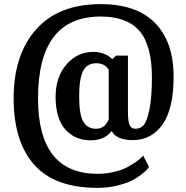

<svg xmlns="http://www.w3.org/2000/svg" viewBox="-20 -660 902 929"><path d="M452 249Q245 249 145.5 137Q46 25 46 -184Q46 -395 154.5 -517.5Q263 -640 467 -640Q641 -640 730.5 -548.5Q820 -457 820 -289Q820 -134 766.5 -58Q713 18 622 18Q544 18 520 -26Q486 19 419 19Q342 19 295.5 -34.5Q249 -88 249 -192Q249 -287 301.5 -348Q354 -409 433 -409Q485 -409 524 -374L542 -391H599V-120Q599 -73 607 -55Q615 -37 635 -37Q659 -37 675 -54.5Q691 -72 703 -130Q715 -188 715 -286Q715 -440 655 -510Q595 -580 467 -580Q164 -580 164 -184Q164 181 452 181Q493 181 531 172Q569 163 593.5 150Q618 137 637 124Q656 111 664 102L673 93L701 148Q698 152 692.5 159Q687 166 665 183.5Q643 201 617 214Q591 227 546.5 238Q502 249 452 249ZM445 -37Q487 -37 506 -82V-323Q487 -354 446 -354Q401 -354 382 -316.5Q363 -279 363 -192Q363 -108 382.5 -72.5Q402 -37 445 -37Z"/></svg>

Font: Arsenal
Style: Bold
Weight: 700
Designer: Andrij Shevchenko
Foundry: Stairsfor
Version: Version 2.001;PS 002.001;hotconv 1.0.88;makeotf.lib2.5.64775